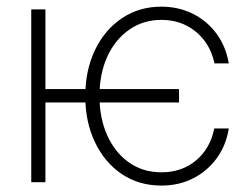

<svg xmlns="http://www.w3.org/2000/svg" viewBox="-20 -558 763 588"><path d="M528.3 -285.2V-244.1H104V-285.2ZM119.1 -529.3V0H75.7V-529.3ZM474.1 10.3Q405.3 10.3 352.8 -25.1Q300.3 -60.5 270.8 -122.6Q241.2 -184.6 241.2 -263.2Q241.2 -342.8 270.8 -404.5Q300.3 -466.3 353 -502Q405.8 -537.6 474.1 -537.6Q527.3 -537.6 571 -515.6Q614.7 -493.7 643.3 -454.6Q671.9 -415.5 680.7 -363.8H636.7Q628.9 -402.8 606.4 -432.9Q584 -462.9 550.3 -480Q516.6 -497.1 474.1 -497.1Q418.9 -497.1 376 -467.3Q333 -437.5 308.8 -385Q284.7 -332.5 284.7 -263.7Q284.7 -195.8 308.6 -143.1Q332.5 -90.3 375.2 -60.3Q418 -30.3 474.1 -30.3Q537.1 -30.3 580.6 -66.9Q624 -103.5 636.2 -164.6H680.7Q672.4 -112.8 643.8 -73.5Q615.2 -34.2 571.8 -12Q528.3 10.3 474.1 10.3Z"/></svg>

Font: Inter 24pt ExtraLight
Style: Regular
Weight: 250
Designer: Rasmus Andersson
Foundry: rsms
Version: Version 4.001;git-66647c0bb